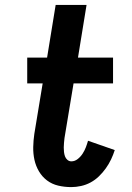

<svg xmlns="http://www.w3.org/2000/svg" viewBox="-20 -755 540 783"><path d="M271 8Q243 8 217.5 2Q192 -4 172 -19Q152 -34 139 -56Q126 -78 120.5 -103Q115 -128 115.5 -155Q116 -182 120 -209L154 -415H91V-520H172L207 -735H333L298 -520H441V-415H280L243 -192Q242 -182 241 -172.5Q240 -163 240 -153.5Q240 -144 241 -135Q242 -126 245 -117.5Q248 -109 255 -103Q262 -97 271 -97Q285 -97 297 -106.5Q309 -116 317 -128.5Q325 -141 330 -154Q335 -167 339 -181L448 -143Q442 -124 433 -105Q424 -86 411.5 -68.5Q399 -51 383.5 -36Q368 -21 349.5 -11Q331 -1 310.5 3.5Q290 8 271 8Z"/></svg>

Font: Iosevka SS18 Extrabold
Style: Italic
Weight: 800
Italic angle: -9°
Monospace: yes
Designer: Belleve Invis
Foundry: Belleve Invis
Version: Version 25.1.1; ttfautohint (v1.8.4)